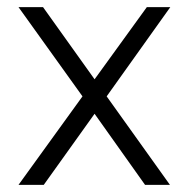

<svg xmlns="http://www.w3.org/2000/svg" viewBox="-20 -520 528 540"><path d="M246 -297 101 -500H32L212 -249L32 0H103L246 -200L388 0H458L280 -249L459 -500H393Z"/></svg>

Font: AdventPro_ExpandedRegular
Style: ExpandedRegular
Weight: 400
Width: 7
Designer: VivaRado, Andreas Kalpakidis
Foundry: VivaRado, Andreas Kalpakidis
Version: Version 3.000